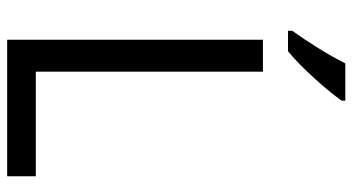

<svg xmlns="http://www.w3.org/2000/svg" viewBox="-244 -740 984 536"><g transform="rotate(90 248.0 -472.0)"><path d="M261 -944H157C135 -899 93 -833 66 -796V-784H123C168 -820 236 -897 261 -934ZM91 0H472V-80H180V-714H91Z"/></g></svg>

Font: Noto Sans Thai
Style: Regular
Weight: 400
Designer: Monotype Design Team
Foundry: Monotype Imaging Inc.
Version: Version 1.901